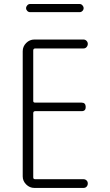

<svg xmlns="http://www.w3.org/2000/svg" viewBox="-20 -925 540 945"><path d="M127.9 -905.3H372.1Q379.9 -905.3 385.7 -898.9Q391.6 -892.6 391.6 -884.8Q391.6 -877 385.7 -871.1Q379.9 -865.2 372.1 -865.2H127.9Q120.1 -865.2 114.3 -871.1Q108.4 -877 108.4 -884.8Q108.4 -892.6 114.3 -898.9Q120.1 -905.3 127.9 -905.3ZM149.4 0Q126 0 108.9 -17.1Q91.8 -34.2 91.8 -56.6V-672.9Q91.8 -696.3 108.9 -713.4Q126 -730.5 149.4 -730.5H390.6Q399.4 -730.5 405.8 -724.1Q412.1 -717.8 412.1 -709Q412.1 -700.2 406.2 -693.4Q400.4 -686.5 390.6 -686.5H153.3Q144.5 -686.5 143.6 -677.7V-427.7Q143.6 -419.9 153.3 -419.9H381.8Q401.4 -419.9 401.9 -398.9Q402.3 -377.9 381.8 -377.9H153.3Q144.5 -377.9 143.6 -369.1V-51.8Q143.6 -43 153.3 -43H390.6Q399.4 -43 405.8 -37.1Q412.1 -31.2 412.1 -22Q412.1 -12.7 406.2 -6.3Q400.4 0 390.6 0Z"/></svg>

Font: Rounded Mgen+ 1mn light
Style: Regular
Weight: 200
Designer: [Source Han Sans]
Ryoko NISHIZUKA  (kana & ideographs); Paul D. Hunt (Latin, Greek & Cyrillic); Wenlong ZHANG  (bopomofo
Version: Version 1.059.20150602